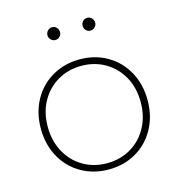

<svg xmlns="http://www.w3.org/2000/svg" viewBox="-105 -791 824 886"><g transform="rotate(-15 307.0 -348.0)"><path d="M52 -260Q52 -336 85 -396Q118 -456 176.5 -489.5Q235 -523 307 -523Q380 -523 438 -489.5Q496 -456 529 -396Q562 -336 562 -260Q562 -184 529 -124Q496 -64 438 -30.5Q380 3 307 3Q235 3 176.5 -30.5Q118 -64 85 -124Q52 -184 52 -260ZM529 -260Q529 -328 500 -380.5Q471 -433 420.5 -462.5Q370 -492 307 -492Q244 -492 193.5 -462.5Q143 -433 114 -380.5Q85 -328 85 -260Q85 -192 114 -139Q143 -86 193.5 -56.5Q244 -27 307 -27Q370 -27 420.5 -56.5Q471 -86 500 -139Q529 -192 529 -260ZM193 -668Q193 -681 202 -690Q211 -699 223 -699Q236 -699 244.5 -690Q253 -681 253 -668Q253 -656 244.5 -647Q236 -638 223 -638Q211 -638 202 -647Q193 -656 193 -668ZM361 -668Q361 -681 369.5 -690Q378 -699 391 -699Q403 -699 412 -690Q421 -681 421 -668Q421 -656 412 -647Q403 -638 391 -638Q378 -638 369.5 -647Q361 -656 361 -668Z"/></g></svg>

Font: Montserrat Alternates ExLight
Style: Regular
Weight: 275
Designer: Julieta Ulanovsky
Foundry: Julieta Ulanovsky
Version: Version 7.200